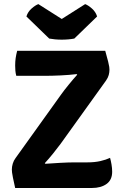

<svg xmlns="http://www.w3.org/2000/svg" viewBox="-20 -936 617 956"><path d="M284 -465Q298.5 -485.5 321.8 -514Q345 -542.5 364.5 -564L361.5 -567Q344.5 -565 324 -563.2Q303.5 -561.5 282 -560.5Q260.5 -559.5 241 -559Q221.5 -558.5 207 -558.5H61Q57.5 -572 56.5 -584.5Q55.5 -597 55.5 -609.5Q55.5 -629.5 58 -646.8Q60.5 -664 65.5 -683H504Q514 -647.5 518.5 -629.2Q523 -611 524 -603Q525 -595 525 -589Q525 -576 521.5 -562.8Q518 -549.5 508 -535L281.5 -219.5Q266.5 -199 244.5 -171.8Q222.5 -144.5 203 -123.5L206 -120.5Q238.5 -123 280 -125.2Q321.5 -127.5 352 -127.5H414.5Q451.5 -127.5 479.8 -134Q508 -140.5 528 -150Q532 -136 535.2 -117.5Q538.5 -99 538.5 -81Q538.5 -40 510.5 -20Q482.5 0 438 0H55.5Q48 -33.5 44.5 -51Q41 -68.5 40 -77Q39 -85.5 39 -92Q39 -106 43.5 -121.2Q48 -136.5 57.5 -149ZM404 -915.5Q419 -910 437.8 -893.5Q456.5 -877 463.5 -854L350 -744Q337.5 -741.5 321 -740Q304.5 -738.5 287.5 -738.5Q270.5 -738.5 254.2 -740Q238 -741.5 225 -744L111.5 -854Q118.5 -877 137.2 -893.5Q156 -910 171 -915.5L287.5 -841.5Z"/></svg>

Font: Signika Negative Light
Style: Bold
Weight: 700
Version: Version 2.001